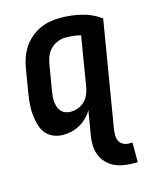

<svg xmlns="http://www.w3.org/2000/svg" viewBox="-113 -604 726 904"><g transform="rotate(-15 250.0 -152.5)"><path d="M426 223Q402 223 377.5 219Q353 215 332 205Q311 195 295 178Q279 161 270.5 139.5Q262 118 261 93.5Q260 69 264 44L284 -74Q273 -55 257.5 -39.5Q242 -24 222.5 -13Q203 -2 182 3Q161 8 141 8Q115 8 92.5 -1.5Q70 -11 55.5 -29.5Q41 -48 34.5 -72Q28 -96 25.5 -120.5Q23 -145 25 -171Q27 -197 31 -222L51 -342Q55 -367 64 -392Q73 -417 87.5 -439Q102 -461 123 -479Q144 -497 168 -508Q192 -519 217 -523.5Q242 -528 267 -528Q321 -528 372 -515.5Q423 -503 463 -473L377 44Q375 59 375 73.5Q375 88 381 100.5Q387 113 399.5 120Q412 127 426 127H445V223ZM202 -88Q220 -88 238 -94.5Q256 -101 270 -114.5Q284 -128 291.5 -145.5Q299 -163 302 -180L342 -423Q325 -428 305.5 -430Q286 -432 267 -432Q248 -432 228.5 -424Q209 -416 194 -400.5Q179 -385 172 -365.5Q165 -346 162 -327L142 -207Q140 -193 138.5 -179.5Q137 -166 138.5 -153Q140 -140 144 -128Q148 -116 156.5 -106.5Q165 -97 177 -92.5Q189 -88 202 -88Z"/></g></svg>

Font: Iosevka SS18
Style: Bold Italic
Weight: 700
Italic angle: -9°
Monospace: yes
Designer: Belleve Invis
Foundry: Belleve Invis
Version: Version 25.1.1; ttfautohint (v1.8.4)